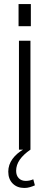

<svg xmlns="http://www.w3.org/2000/svg" viewBox="-20 -742 245 952"><path d="M131 -540V0H74V-540ZM133 -722V-612H72V-722ZM101 190Q65 190 43 168Q21 146 21 109Q21 75 42 46Q63 17 101 -4L131 0Q96 24 78 50Q60 76 60 105Q60 128 73 141.5Q86 155 108 155Q127 155 145 147L153 177Q142 182 128.5 186Q115 190 101 190Z"/></svg>

Font: Pathway Extreme Condensed Thin
Style: Regular
Weight: 250
Width: 3
Version: Version 1.001;gftools[0.9.26]